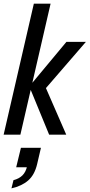

<svg xmlns="http://www.w3.org/2000/svg" viewBox="-22 -740 492 1055"><path d="M-2 0 164 -720H256L90 0ZM248 0 139 -265 343 -510H450L221 -245L216 -289L342 0ZM41 295 52 250Q83 242 101.5 223.5Q120 205 127 173L160 179H67L93 72H203L182 162Q168 221 133 251.5Q98 282 41 295Z"/></svg>

Font: Instrument Sans Condensed Medium
Style: Italic
Weight: 500
Width: 3
Italic angle: -13°
Designer: Rodrigo Fuenzalida
Foundry: fragTYPE
Version: Version 1.000;gftools[0.9.28]